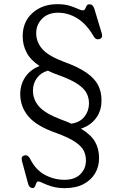

<svg xmlns="http://www.w3.org/2000/svg" viewBox="-20 -734 609 944"><path d="M467 45Q467 84.5 447.8 117.8Q428.5 151 391 171Q353.5 191 298.5 191Q262.5 191 235.2 182.8Q208 174.5 191.2 166.2Q174.5 158 168.5 158Q162 158 158.8 166Q155.5 174 152 182.2Q148.5 190.5 140.5 190.5Q124 190.5 118.5 170.5L88 57.5Q82 34.5 100.5 30Q117.5 26 128.5 47.5Q155 101 200.5 125.5Q246 150 296.5 150Q347.5 150 374.8 122.8Q402 95.5 402.5 57Q403 30 391.8 7.2Q380.5 -15.5 349.2 -36.5Q318 -57.5 259.5 -79Q161 -113 120.2 -161Q79.5 -209 79.5 -271.5Q79.5 -318 104 -354.8Q128.5 -391.5 174.5 -409.5Q130 -439 110.8 -475.8Q91.5 -512.5 91.5 -556Q91.5 -627 139.8 -670.2Q188 -713.5 262.5 -713.5Q297.5 -713.5 322.2 -705.8Q347 -698 362.8 -690.5Q378.5 -683 386.5 -683Q395 -683 398.5 -690.5Q402 -698 406 -705.5Q410 -713 420 -713Q437 -713 444 -690.5L480 -571Q487.5 -547 468 -541.5Q451 -537 441 -554.5Q405.5 -616 360.2 -643.8Q315 -671.5 265.5 -671.5Q216.5 -671.5 187.2 -642.2Q158 -613 158 -571Q158 -528 187 -494Q216 -460 292 -431Q364 -405 404.8 -376.8Q445.5 -348.5 462.5 -315Q479.5 -281.5 479 -239.5Q479 -189 451.8 -152.8Q424.5 -116.5 378 -101.5Q428 -71.5 447.8 -36Q467.5 -0.5 467 45ZM280 -146.5Q308 -136.5 330.5 -126Q372.5 -132 394.8 -159.8Q417 -187.5 417.5 -224Q418 -251.5 406.2 -275Q394.5 -298.5 363 -320Q331.5 -341.5 271.5 -363.5Q240.5 -374 215.5 -386.5Q181 -377 161.5 -350.2Q142 -323.5 142 -288.5Q142 -244.5 172 -210.2Q202 -176 280 -146.5Z"/></svg>

Font: Fraunces 9pt S100 Light
Style: Regular
Weight: 300
Version: Version 1.000; ttfautohint (v1.8.3)